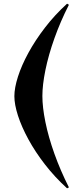

<svg xmlns="http://www.w3.org/2000/svg" viewBox="-20 -862 440 1042"><path d="M344 160Q277 99 224 30.5Q171 -38 134 -106Q97 -174 77.5 -234.5Q58 -295 58 -340Q58 -385 77.5 -446Q97 -507 134 -575Q171 -643 224 -712Q277 -781 344 -842L354 -836Q308 -746 275.5 -654.5Q243 -563 226.5 -482Q210 -401 210 -341Q210 -280 226.5 -199Q243 -118 275.5 -27Q308 64 354 155Z"/></svg>

Font: Reggae One
Style: Regular
Weight: 400
Designer: Fontworks Inc.
Foundry: Fontworks Inc.
Version: Version 1.100